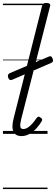

<svg xmlns="http://www.w3.org/2000/svg" viewBox="-20 -910 380 1305"><path d="M126 15Q85 15 71 -16.5Q57 -48 74 -111L266 -870Q269 -881 275.5 -885.5Q282 -890 296 -890Q311 -890 317.5 -884Q324 -878 320 -867L124 -100Q116 -68 118 -50.5Q120 -33 138 -33Q154 -33 170 -43.5Q186 -54 201 -71.5Q216 -89 229 -108Q235 -116 241 -117Q247 -118 254 -112Q264 -106 266 -100Q268 -94 264 -87Q249 -61 227.5 -37.5Q206 -14 180 0.5Q154 15 126 15ZM63 -368Q51 -364 45 -368Q39 -372 35 -384Q32 -395 35 -402Q38 -409 49 -414L311 -525Q321 -530 327 -526.5Q333 -523 338 -511Q342 -500 339.5 -493Q337 -486 327 -482ZM0 365H303V375H0ZM0 -20H303V0H0ZM0 -505H303V-500H0ZM0 -885H303V-875H0Z"/></svg>

Font: Playwrite IS Guides
Style: Regular
Weight: 400
Designer: Veronika Burian, José Scaglione
Foundry: TypeTogether
Version: Version 1.003